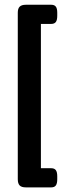

<svg xmlns="http://www.w3.org/2000/svg" viewBox="-20 -687 292 827"><path d="M56.6 85V-632.3Q56.6 -650.4 64.9 -658.4Q73.2 -666.5 91.3 -666.5H200.7Q214.4 -666.5 220.5 -658.4Q226.6 -650.4 226.6 -632.3V-619.1Q226.6 -600.6 220.5 -592.3Q214.4 -584 200.7 -584H156.2V37.6H200.7Q214.4 37.6 220.5 45.9Q226.6 54.2 226.6 72.3V85Q226.6 103.5 220.5 111.8Q214.4 120.1 200.7 120.1H91.3Q72.8 120.1 64.7 111.8Q56.6 103.5 56.6 85Z"/></svg>

Font: Jaldi
Style: Bold
Weight: 400
Designer: Pablo Cosgaya and Nicolas Silva
Foundry: Omnibus-Type
Version: Version 1.007